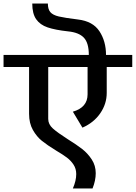

<svg xmlns="http://www.w3.org/2000/svg" viewBox="-42 -948 766 1083"><path d="M704 -570H560V-424Q560 -362 523.5 -309Q487 -256 423 -228L369 -318Q452 -342 452 -416V-570H230V-277Q230 -247 256 -223.5Q282 -200 340 -163Q390 -132 421.5 -107.5Q453 -83 475.5 -48.5Q498 -14 498 29Q498 70 480 115H369Q388 71 388 34Q388 4 373 -19Q358 -42 335.5 -59Q313 -76 274 -99Q225 -129 195 -153Q165 -177 143.5 -215Q122 -253 122 -306V-570H-22V-638H704ZM459 -638Q459 -706 431 -735.5Q403 -765 342 -771Q269 -779 226.5 -793.5Q184 -808 162 -839.5Q140 -871 140 -928H228Q228 -896 242 -879.5Q256 -863 290 -855Q324 -847 398 -838Q482 -828 519 -771.5Q556 -715 556 -638V-610H459Z"/></svg>

Font: Amiko SemiBold
Style: Regular
Weight: 600
Designer: Pablo Impallari, Rodrigo Fuenzalida, Andres Torresi
Foundry: Impallari Type
Version: Version 1.001; ttfautohint (v1.3)